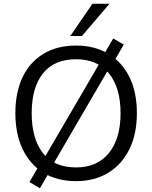

<svg xmlns="http://www.w3.org/2000/svg" viewBox="-20 -957 812 1024"><path d="M62 -353Q62 -465 100.5 -545.5Q139 -626 211.5 -670Q284 -714 386 -714Q485 -714 558 -670Q631 -626 670.5 -545.5Q710 -465 710 -354Q710 -242 670 -161Q630 -80 557.5 -35.5Q485 9 386 9Q284 9 212 -35.5Q140 -80 101 -161Q62 -242 62 -353ZM149 -353Q149 -217 209 -140.5Q269 -64 386 -64Q498 -64 560.5 -140.5Q623 -217 623 -353Q623 -490 561 -565.5Q499 -641 386 -641Q269 -641 209 -565.5Q149 -490 149 -353ZM247 -46 193 47 137 14 191 -79 217 -116 513 -623 530 -660 584 -752 640 -719 586 -626 560 -590 264 -82ZM355 -765 473 -937H564L417 -765Z"/></svg>

Font: Mulish ExtraLight
Style: Regular
Weight: 400
Version: Version 3.603